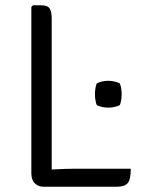

<svg xmlns="http://www.w3.org/2000/svg" viewBox="-20 -706 546 726"><path d="M175.5 0H143.5Q125 0 111.8 -12.8Q98.5 -25.5 98.5 -51.5V-680L104.5 -686H135.5Q160.5 -686 168 -673.5Q175.5 -661 175.5 -636.5ZM474.5 -68Q474.5 -26.5 462.5 -13.2Q450.5 0 423.5 0H143.5L105.5 -57Q141 -63 184 -65.5Q227 -68 262 -68ZM339 -349.5Q339 -362 341 -373.2Q343 -384.5 346 -390.5Q352.5 -394.5 364.2 -397.5Q376 -400.5 389.5 -400.5Q402 -400.5 414.2 -397.5Q426.5 -394.5 433 -390.5Q436 -384.5 438 -373.2Q440 -362 440 -349.5Q440 -338 438 -326.5Q436 -315 433 -308.5Q426.5 -305 414.2 -302Q402 -299 389.5 -299Q376 -299 364.2 -302Q352.5 -305 346 -308.5Q343 -315 341 -326.5Q339 -338 339 -349.5Z"/></svg>

Font: Signika Light
Style: Regular
Weight: 300
Designer: Anna Giedry
Foundry: Anna Giedry
Version: Version 2.000